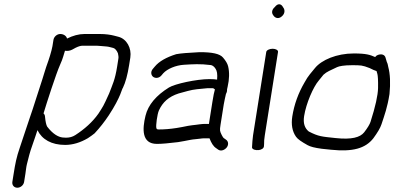

<svg xmlns="http://www.w3.org/2000/svg" viewBox="-20 -703 1848 898"><path d="M183.6 -172.6C198 -220.9 242.2 -357.8 260.6 -399.2C268.1 -416 273 -428.7 275.5 -438C277.7 -446 281 -455.9 283.9 -465.7C294.2 -463.8 307.1 -465.3 317.5 -470.8L333.9 -479.7C347.8 -486.6 358.4 -489 363.6 -489H435.2C446.9 -489 462.7 -486.2 479 -485.5C487.2 -485 499.6 -481 509.5 -478.8C517.4 -477 526.6 -466.9 531.6 -453.7L533.8 -441.1C534.4 -437.3 534.5 -433.5 533.8 -429.5L528 -392.5C517.9 -328.8 506.7 -308.8 490.3 -265.6C461.5 -202 463.4 -207.7 440.2 -171.3C412.6 -132.2 375.1 -98.9 332.4 -71.3C319.3 -62.9 305.6 -59 288.5 -59C282.7 -59 278.1 -59.3 273.3 -59.9C251.6 -62.1 226.2 -77.2 200.5 -111C196.3 -118.6 192.7 -133.8 190.6 -156.2C190.4 -162.4 188.6 -168 183.6 -172.6ZM261.9 -544C246.8 -544 232.4 -531.5 230 -516.5L225.2 -486.5C224.4 -481.2 223 -474.9 220.9 -467.6C215.2 -448.3 213.2 -437.6 206.3 -419.1C190.7 -377.2 184.1 -348.7 166.3 -295.8C146.7 -237.4 138.9 -208.2 121.6 -159.1C109.1 -123.5 85 -48.2 72.6 -12.5C57.1 31.9 51.3 62.5 43.7 110.5L37.8 147.5C35.4 163.1 46 175 61 175C76 175 90.4 163.1 92.8 147.5L98.7 110.5C101.5 92.5 102.4 78.3 106 64.2C114.2 32.2 118.5 11.6 132.2 -26.3C141.1 -51 148 -72.7 155.2 -94.3C176.5 -50.8 220.7 -25.2 284.6 -25.2C320.5 -25.2 356.2 -36.3 390.3 -56.3L390.8 -56.6L391.3 -56.9C403.6 -65.2 414.1 -72.4 421.6 -78.7L422.3 -79.3L423 -80C446.5 -105.1 468.3 -132.8 488.4 -163C546.5 -251 551.1 -291.9 554.3 -290.9C567.2 -317.7 576.7 -353.3 583.8 -398.1L589.5 -433.6C596.5 -477.9 572.4 -521.4 533.4 -531.1L514.2 -536.1C497.3 -540.5 474.3 -544 446 -544H375.2C348.4 -544 320.6 -536.2 293.5 -522.7C291 -534.5 277.7 -544 261.9 -544Z M812.2 -38.2 812.9 -38.3 842.1 -43.4C863.9 -47.4 876.3 -50.7 895.1 -52.1C915.8 -53.5 921.1 -56 932.9 -56H959.9C968.5 -34.2 977.2 -18.9 991.2 -9.8L1000.9 -2.9C1015.3 6.7 1033.1 -3.3 1041.2 -14.4C1049.2 -25.5 1049.4 -41.6 1036.6 -50.1L1026.6 -57.2L1026.3 -57.4C1025.2 -58.1 1021.2 -62.6 1017 -71.6C1008.1 -90.8 1007 -91 1011.6 -120.5L1026.5 -214.5C1028.8 -228.6 1033.9 -250.6 1036.7 -263.2C1037.6 -267.2 1043 -271.8 1042 -285.5C1042.9 -288.9 1043.9 -292.7 1044.8 -298C1052.6 -332.1 1053.8 -364.8 1046.9 -393.1C1043.8 -405.9 1035.7 -418.9 1023.1 -433.8C1007.7 -452.1 971.6 -459 914.8 -459H914.1L913.5 -459C861.8 -456.4 823.6 -453.5 804.9 -449.7L804.2 -449.6L803.5 -449.4C758.4 -435.1 724.5 -416.4 704 -391.6L695.7 -381.8C683 -367.9 686.6 -351.4 695.8 -344C704.9 -336.6 722.9 -335.6 735.2 -350.4L743.5 -360.2C762.5 -381.1 802.3 -397.6 839.5 -400C883.7 -402.7 915.4 -405 965.7 -398.7C971.3 -398 980.7 -393.8 988.1 -381.6L988.4 -381L988.7 -380.5C994.7 -371.7 997.7 -357 995.4 -330.6C987.9 -332 976.2 -333 959.5 -333C899.1 -333 797.9 -310.9 770.1 -293.7C710.7 -256.9 672.8 -212.7 660.5 -161.5C645.5 -99.8 641.8 -30 714.1 -30C737.1 -30 767.9 -32.8 812.2 -38.2ZM958.6 -133C958.1 -129.6 957.8 -127.8 957.3 -123.5H944.9C933.7 -123.5 923.5 -123.1 914.7 -121.7C885.3 -117.1 877.3 -118.8 832.3 -109L804.9 -104.2C774.5 -99.6 748.9 -97.5 722.8 -97.5C714.8 -97.5 712.8 -99.5 711.4 -103.6C708 -113.6 715.3 -169.3 723.4 -186.9C741 -225 768.6 -250.7 815.5 -265.9C826.7 -269 840.8 -272.8 857.7 -277.4C887.2 -285.6 913.6 -287 950.4 -290.5H975.1C976.6 -290.5 979.9 -289.8 985.2 -284.8C981.8 -274.2 978 -255.1 973.5 -227Z M1225.3 -460 1163.5 -70C1162.1 -61.3 1161.2 -52.4 1160.6 -43.2L1158.7 -13.5L1158.7 -13C1160.1 -3.1 1176.9 0.3 1189.8 -1C1201.5 -2.4 1214.9 -8.4 1214.6 -20.8L1215.3 -31.3L1215.2 -31.9C1214.8 -40 1215.8 -52.9 1218.5 -70L1280.3 -460C1281.6 -468.2 1270.2 -475 1255.2 -475C1240.1 -475 1226.6 -468.2 1225.3 -460ZM1264.9 -669.7C1253 -659.6 1248.3 -644.4 1257.6 -632.3C1265.2 -619.2 1282.1 -611.8 1298.5 -626.8C1314.9 -640.9 1312.3 -659.8 1303.8 -669.2C1297 -683.7 1281 -691.1 1264.9 -669.7Z M1745 -357.2C1747.3 -349.1 1748.9 -326.2 1748.2 -290.9C1747.5 -257.6 1735.9 -204.5 1712.9 -133C1709.4 -122.2 1699.6 -105.2 1683.2 -84.1C1664.2 -60.2 1624.5 -49.1 1548.5 -57.4C1485.3 -64.2 1470.4 -64.1 1424.1 -88.1C1405.3 -103.3 1397 -126.3 1402.4 -160.2C1411.7 -219.3 1445.3 -296.8 1470.9 -326.3C1478.1 -334.6 1484.7 -342.7 1492.9 -353.5C1509.2 -368.4 1525.2 -373.8 1556.6 -389C1566.4 -393.7 1589.5 -398 1626 -398C1667.7 -398 1674 -398.1 1708.6 -384.7C1722.3 -377.7 1732.3 -373.2 1741.1 -370.6C1741.7 -368.6 1743.3 -362.8 1745 -357.2ZM1732.4 -437.1C1711.6 -446 1694.6 -453 1634.7 -453C1554.6 -453 1483.8 -422.7 1452.9 -384.4L1429.5 -355.9C1421.2 -345.9 1412.7 -332.7 1404.2 -317.2C1375.2 -267.8 1356 -214.5 1347.1 -158.5C1341.2 -120.9 1346.7 -88.6 1364.6 -63.3C1372.7 -51.8 1390.4 -39.9 1418.5 -24.2C1431.3 -17 1450.6 -11.8 1484.8 -7.2L1529 -2.6C1629.3 7.7 1688.8 -8.5 1726.1 -56.1C1745.9 -83.2 1758.5 -104.2 1764.3 -121.9C1778.7 -165.6 1791.7 -200 1801.6 -262.5L1801.6 -262.9L1801.7 -263.2C1806.7 -314.2 1805 -356.5 1795.8 -390.4C1793.9 -397.6 1794.3 -403.1 1788.9 -413.9L1783.6 -432C1780 -448 1764 -451.9 1747.8 -446.2C1742.7 -444.4 1739.2 -442.2 1734.5 -436.2C1734.1 -436.4 1733 -436.8 1732.4 -437.1Z"/></svg>

Font: MewTooHand
Style: BdWideIta
Weight: 400
Designer: Mew Too, Robert Jablonski
Version: Version 0.77